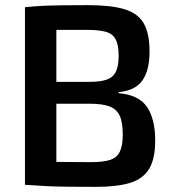

<svg xmlns="http://www.w3.org/2000/svg" viewBox="-20 -718 672 746"><path d="M322 -698Q410 -698 462.5 -682.5Q515 -667 538 -628Q561 -589 561 -518Q561 -444 533 -405Q505 -366 441 -360V-356Q520 -349 551.5 -302Q583 -255 583 -172Q583 -101 559.5 -62Q536 -23 485.5 -7.5Q435 8 354 8Q291 8 244 7.5Q197 7 158 5Q119 3 77 0L91 -91Q115 -90 180 -89Q245 -88 333 -88Q380 -88 407 -96.5Q434 -105 445.5 -128.5Q457 -152 457 -195Q457 -243 445 -268.5Q433 -294 405.5 -304.5Q378 -315 328 -315H90V-400H327Q370 -400 394.5 -408.5Q419 -417 430 -439Q441 -461 441 -502Q441 -543 429.5 -565Q418 -587 391 -594.5Q364 -602 316 -602Q263 -602 222 -602Q181 -602 149 -601.5Q117 -601 91 -599L77 -690Q115 -694 149.5 -695.5Q184 -697 225.5 -697.5Q267 -698 322 -698ZM199 -690V0H77V-690Z"/></svg>

Font: Exo 2 SemiBold
Style: Regular
Weight: 600
Designer: Natanael Gama
Foundry: Natanael Gama
Version: Version 2.010